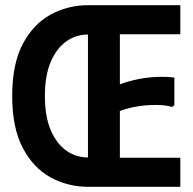

<svg xmlns="http://www.w3.org/2000/svg" viewBox="-20 -720 744 740"><path d="M320 0Q242 0 175.5 -36Q109 -72 68 -149.5Q27 -227 27 -350Q27 -474 68 -551Q109 -628 175.5 -664Q242 -700 320 -700V-587Q273 -587 235.5 -560.5Q198 -534 175.5 -481.5Q153 -429 153 -350Q153 -271 175.5 -218.5Q198 -166 235.5 -139.5Q273 -113 320 -113ZM675 -700V-588H442V-395Q474 -407 510.5 -414.5Q547 -422 584 -423.5Q621 -425 652 -421V-314L643 -308Q619 -315 585 -315.5Q551 -316 513.5 -310.5Q476 -305 442 -292V-112H675V0H319V-700Z"/></svg>

Font: Phudu Light Medium
Style: Regular
Weight: 500
Version: Version 1.005;gftools[0.9.23]